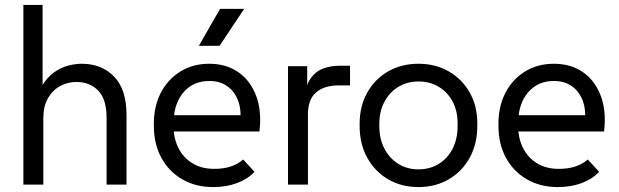

<svg xmlns="http://www.w3.org/2000/svg" viewBox="-20 -750 2515 780"><path d="M75 0V-730H153V-351H131Q142 -392 162.5 -419Q183 -446 208.5 -462Q234 -478 261 -484.5Q288 -491 312 -491Q393 -491 443.5 -439Q494 -387 494 -283V0H413V-271Q413 -348 378.5 -382.5Q344 -417 291 -417Q254 -417 223.5 -400Q193 -383 174.5 -350.5Q156 -318 156 -270V0Z M846 10Q775 10 720.5 -21.5Q666 -53 635.5 -109Q605 -165 605 -238V-248Q605 -318 633 -372.5Q661 -427 712 -459Q763 -491 830 -491Q899 -491 948 -457Q997 -423 1020.5 -361Q1044 -299 1034 -216H663V-282H991L955 -247Q962 -302 947.5 -340.5Q933 -379 903 -400Q873 -421 831 -421Q785 -421 752.5 -399Q720 -377 702.5 -338.5Q685 -300 685 -248V-238Q685 -188 705 -148.5Q725 -109 762 -86.5Q799 -64 850 -64Q888 -64 917 -73.5Q946 -83 968 -102L1014 -52Q986 -22 942.5 -6Q899 10 846 10ZM788 -564 874 -714H972L872 -564Z M1150 0V-481H1228V-358L1217 -359Q1224 -408 1244.5 -435Q1265 -462 1295 -472.5Q1325 -483 1361 -483H1402V-403H1355Q1297 -403 1264 -374.5Q1231 -346 1231 -285V0Z M1680 10Q1611 10 1557 -21.5Q1503 -53 1472 -109Q1441 -165 1441 -238V-247Q1441 -319 1472 -374Q1503 -429 1557 -460Q1611 -491 1680 -491Q1749 -491 1803 -460Q1857 -429 1888 -374.5Q1919 -320 1919 -249V-238Q1919 -165 1888 -109Q1857 -53 1803 -21.5Q1749 10 1680 10ZM1680 -62Q1727 -62 1763 -84.5Q1799 -107 1819 -146.5Q1839 -186 1839 -238V-249Q1839 -299 1819 -337Q1799 -375 1763 -397Q1727 -419 1680 -419Q1634 -419 1598 -397Q1562 -375 1541.5 -336Q1521 -297 1521 -247V-238Q1521 -186 1541.5 -146.5Q1562 -107 1598 -84.5Q1634 -62 1680 -62Z M2246 10Q2175 10 2120.5 -21.5Q2066 -53 2035.5 -109Q2005 -165 2005 -238V-248Q2005 -318 2033 -372.5Q2061 -427 2112 -459Q2163 -491 2230 -491Q2299 -491 2348 -457Q2397 -423 2420.5 -361Q2444 -299 2434 -216H2063V-282H2391L2355 -247Q2362 -302 2347.5 -340.5Q2333 -379 2303 -400Q2273 -421 2231 -421Q2185 -421 2152.5 -399Q2120 -377 2102.5 -338.5Q2085 -300 2085 -248V-238Q2085 -188 2105 -148.5Q2125 -109 2162 -86.5Q2199 -64 2250 -64Q2288 -64 2317 -73.5Q2346 -83 2368 -102L2414 -52Q2386 -22 2342.5 -6Q2299 10 2246 10Z"/></svg>

Font: SUSE Thin
Style: Regular
Weight: 400
Version: Version 1.000